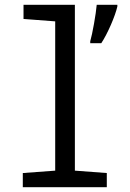

<svg xmlns="http://www.w3.org/2000/svg" viewBox="-20 -780 540 800"><path d="M356 -608V-600H402C428 -639 460 -713 469 -753V-760H383C380 -723 365 -638 356 -608ZM75 0H425V-59L292 -69V-760H78V-701L210 -691V-69L75 -59Z"/></svg>

Font: Noto Sans Mono ExtraCondensed
Style: Regular
Weight: 400
Width: 2
Designer: Monotype Design Team
Foundry: Monotype Imaging Inc.
Version: Version 2.014